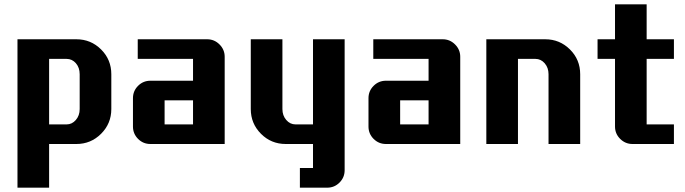

<svg xmlns="http://www.w3.org/2000/svg" viewBox="-20 -660 3139 880"><path d="M490.2 -160.2Q490.2 -93.8 443.4 -46.9Q396.5 0 330.1 0H205.1V200.2H60.1V-480H330.1Q396.5 -480 443.4 -433.3Q490.2 -386.7 490.2 -319.8ZM345.2 -160.2V-319.8Q345.2 -350.1 327.9 -370.1Q310.5 -390.1 285.2 -390.1H205.1V-89.8H285.2Q310.1 -89.8 327.6 -110.1Q345.2 -130.4 345.2 -160.2Z M1009.8 0H669.4Q636.2 0 612.8 -23.4Q589.4 -46.9 589.4 -80.1V-210Q589.4 -243.2 612.8 -266.6Q636.2 -290 669.4 -290H864.7V-390.1H611.3V-480H929.7Q962.4 -480 986.1 -456.3Q1009.8 -432.6 1009.8 -399.9ZM864.7 -89.8V-200.2H734.4V-89.8Z M1559.6 120.1Q1559.6 153.3 1536.1 176.8Q1512.7 200.2 1479.5 200.2H1354.5V109.9H1414.6V0H1289.6Q1222.7 0 1176 -46.9Q1129.4 -93.8 1129.4 -160.2V-480H1274.4V-160.2Q1274.4 -130.4 1292 -110.1Q1309.6 -89.8 1334.5 -89.8H1414.6V-480H1559.6Z M2089.4 0H1749Q1715.8 0 1692.4 -23.4Q1668.9 -46.9 1668.9 -80.1V-210Q1668.9 -243.2 1692.4 -266.6Q1715.8 -290 1749 -290H1944.3V-390.1H1690.9V-480H2009.3Q2042 -480 2065.7 -456.3Q2089.4 -432.6 2089.4 -399.9ZM1944.3 -89.8V-200.2H1814V-89.8Z M2639.2 0H2494.1V-319.8Q2494.1 -349.6 2476.6 -369.9Q2459 -390.1 2434.1 -390.1H2354V0H2209V-480H2479Q2545.4 -480 2592.3 -433.3Q2639.2 -386.7 2639.2 -319.8Z M3068.8 0H2878.9Q2846.2 0 2822.5 -23.4Q2798.8 -46.9 2798.8 -80.1V-390.1H2718.8V-480H2798.8V-640.1H2943.8V-480H3068.8V-390.1H2943.8V-89.8H3068.8Z"/></svg>

Font: Laconic
Style: Bold
Weight: 700
Designer: Robby Woodard
Version: Version 1.000